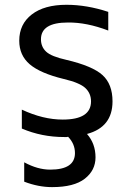

<svg xmlns="http://www.w3.org/2000/svg" viewBox="-20 -555 537 794"><path d="M59.6 -386.7Q59.6 -455.1 111.3 -495.1Q163.1 -535.2 254.9 -535.2Q338.9 -535.2 427.7 -505.9V-428.7Q337.9 -462.9 260.7 -461.9Q149.4 -461.9 149.4 -392.6Q149.4 -361.3 170.9 -341.3Q192.4 -321.3 253.9 -307.6Q362.3 -282.2 403.8 -244.6Q445.3 -207 445.3 -135.7Q445.3 -29.3 339.8 -1Q375 39.1 375 95.7Q375 149.4 330.6 184.1Q286.1 218.8 195.3 218.8Q138.7 218.8 80.1 196.3V116.2Q135.7 146.5 187.5 146.5Q290 146.5 290 78.1Q290 40 261.7 10.7L255.9 11.7Q249 11.7 245.1 11.7Q152.3 11.7 70.3 -23.4V-101.6Q158.2 -60.5 239.3 -60.5Q356.4 -60.5 356.4 -135.7Q356.4 -168.9 333 -190.9Q309.6 -212.9 243.2 -228.5Q146.5 -252 103 -289.1Q59.6 -326.2 59.6 -386.7Z"/></svg>

Font: Nasu
Style: Regular
Weight: 400
Designer: Ryoko NISHIZUKA (kana &amp; ideographs); Paul D. Hunt (Latin, Greek &amp; Cyrillic); Wenlong ZHANG (bopomofo); Sandoll C
Version: Version 2014.1215